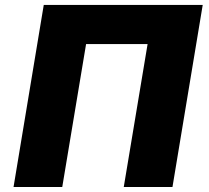

<svg xmlns="http://www.w3.org/2000/svg" viewBox="-20 -747 834 767"><path d="M34.1 0 154.8 -727.3H789.8L669 0H474.4L569.6 -571H323.9L228.7 0Z"/></svg>

Font: Inter P Black
Style: Italic
Weight: 900
Italic angle: -9.40001°
Designer: Rasmus Andersson
Foundry: rsms
Version: Version 3.018;git-588b23468